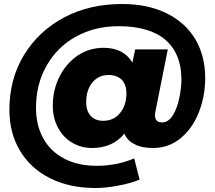

<svg xmlns="http://www.w3.org/2000/svg" viewBox="-20 -732 1076 960"><path d="M590 -712C675 -712 749 -697 812 -666C875 -635 923 -592 956 -537C989 -481 1006 -416 1006 -343C1006 -281 995 -223 974 -170C953 -116 922 -73 883 -41C843 -8 797 8 745 8C708 8 677 2 653 -11C628 -23 611 -41 602 -64C563 -16 509 8 440 8C404 8 371 -1 342 -18C312 -35 288 -60 271 -92C253 -124 244 -161 244 -204C244 -256 255 -304 277 -348C299 -392 329 -427 368 -454C407 -480 450 -493 498 -493C565 -493 613 -468 642 -419L656 -485H819L758 -179C756 -171 755 -163 755 -156C755 -132 767 -120 791 -120C812 -120 829 -132 844 -155C858 -178 869 -206 876 -240C883 -273 887 -305 887 -336C887 -420 861 -485 808 -532C755 -578 676 -601 573 -601C492 -601 421 -583 358 -548C295 -513 247 -464 212 -402C177 -340 160 -270 160 -193C160 -135 172 -84 196 -41C220 3 255 37 301 61C346 85 401 97 464 97C530 97 592 85 651 60L678 166C647 179 611 189 571 196C531 204 493 208 456 208C369 208 293 191 228 158C163 125 114 79 79 20C44 -39 27 -107 27 -184C27 -285 51 -376 100 -457C149 -537 216 -600 301 -645C386 -690 483 -712 590 -712ZM496 -128C531 -128 560 -141 581 -168C602 -194 612 -226 612 -265C612 -295 604 -318 588 -334C572 -349 550 -357 523 -357C490 -357 464 -345 443 -321C422 -296 411 -263 411 -221C411 -191 419 -168 434 -152C449 -136 470 -128 496 -128Z"/></svg>

Font: My Font
Style: Italic
Weight: 500
Designer: Julieta Ulanovsky
Foundry: Julieta Ulanovsky
Version: ""